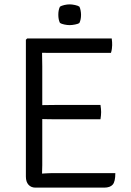

<svg xmlns="http://www.w3.org/2000/svg" viewBox="-20 -859 602 879"><path d="M98.5 -677 104.5 -683H172.5V-620Q172.5 -599 173 -587.5Q173.5 -576 173.5 -555.5V-102.5Q173.5 -92.5 173 -83.8Q172.5 -75 172.5 -64V0H142.5Q122.5 0 110.5 -13.2Q98.5 -26.5 98.5 -50.5ZM440 -378.5Q441.5 -370 442.2 -361Q443 -352 443 -346Q443 -339.5 442.2 -330.5Q441.5 -321.5 440 -313H233Q222 -313 207.5 -313.2Q193 -313.5 177.2 -313.8Q161.5 -314 147 -314V-377.5Q161.5 -377.5 177.2 -377.8Q193 -378 207.5 -378.2Q222 -378.5 233 -378.5ZM491.5 -683Q493 -674 493.2 -666.2Q493.5 -658.5 493.5 -652Q493.5 -645.5 492.2 -635.8Q491 -626 488 -617H233Q222 -617 207.5 -617Q193 -617 177.2 -617.2Q161.5 -617.5 147 -618V-683ZM508 -66.5Q508 -27.5 496 -13.8Q484 0 456.5 0H147V-62.5Q166.5 -64 186.5 -65.2Q206.5 -66.5 234 -66.5ZM247 -791.5Q247 -814 254.5 -828.5Q261.5 -833 274.5 -836Q287.5 -839 299 -839Q309.5 -839 323.5 -836Q337.5 -833 343.5 -828.5Q347 -822 349 -811.2Q351 -800.5 351 -791.5Q351 -769 343.5 -754Q338 -749.5 323.8 -746.8Q309.5 -744 299 -744Q287.5 -744 274.5 -746.8Q261.5 -749.5 254.5 -754Q247 -769 247 -791.5Z"/></svg>

Font: Signika SC
Style: Regular
Weight: 300
Designer: Anna Giedryś
Foundry: Anna Giedryś
Version: Version 2.000